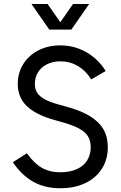

<svg xmlns="http://www.w3.org/2000/svg" viewBox="-20 -954 620 987"><path d="M45.9 -120.1 118.2 -166Q155.3 -114.3 195.3 -91.3Q235.4 -68.4 290 -68.4Q337.9 -68.4 373.5 -84Q409.2 -99.6 427.7 -128.9Q446.3 -158.2 446.3 -197.3Q446.3 -230.5 432.1 -253.4Q418 -276.4 385.3 -293.9Q352.5 -311.5 295.9 -327.1L260.7 -336.9Q163.1 -364.3 117.2 -409.2Q71.3 -454.1 71.3 -522.5Q71.3 -579.1 99.6 -624.5Q127.9 -669.9 177.7 -695.3Q227.5 -720.7 290 -720.7Q362.3 -720.7 423.3 -686Q484.4 -651.4 523.4 -588.9L449.2 -545.9Q419.9 -591.8 379.4 -615.2Q338.9 -638.7 290 -638.7Q252 -638.7 222.2 -624Q192.4 -609.4 175.8 -583Q159.2 -556.6 159.2 -522.5Q159.2 -495.1 171.4 -476.6Q183.6 -458 210.4 -443.4Q237.3 -428.7 284.2 -416L319.3 -406.2Q395.5 -385.7 442.4 -356.9Q489.3 -328.1 511.7 -289.1Q534.2 -250 534.2 -197.3Q534.2 -134.8 503.9 -86.9Q473.6 -39.1 418.5 -12.7Q363.3 13.7 290 13.7Q210.9 13.7 151.9 -19Q92.8 -51.8 45.9 -120.1ZM233.4 -801.8H316.4L224.6 -933.6H141.6ZM263.7 -801.8H346.7L438.5 -933.6H355.5Z"/></svg>

Font: Wanted Sans Variable
Style: Regular
Weight: 400
Designer: Original Design by Kil Hyung-jin and Kang Hanbin, Wanted Lab, Inc; Hangeul from Source Han Sans by Jang Soo-young and Ka
Foundry: Wanted Lab, Inc.
Version: Version 1.003;Glyphs 3.2 (3227)